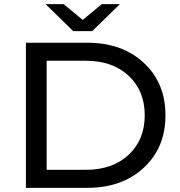

<svg xmlns="http://www.w3.org/2000/svg" viewBox="-20 -906 866 926"><path d="M425 -756H333L200 -886H287L379 -810L471 -886H558ZM400 -700Q569 -700 673.5 -603Q778 -506 778 -350Q778 -194 673.5 -97Q569 0 400 0H105V-700ZM394 -87Q523 -87 600.5 -159.5Q678 -232 678 -350Q678 -468 600.5 -540.5Q523 -613 394 -613H205V-87Z"/></svg>

Font: Montserrat
Style: Regular
Weight: 500
Designer: Julieta Ulanovsky
Foundry: Julieta Ulanovsky
Version: Version 7.200;PS 007.200;hotconv 1.0.88;makeotf.lib2.5.64775